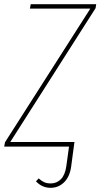

<svg xmlns="http://www.w3.org/2000/svg" viewBox="-26 -701 480 918"><path d="M431 -662 23 -22H330L327 0L314 97Q307 145 280 171Q253 197 216 197Q175 197 146 166L159 152Q172 164 185 170Q198 176 217 176Q245 176 265 156Q285 136 291 94L304 0H-6L-2 -21L406 -660H117L121 -681H434Z"/></svg>

Font: Fira Sans Extra Condensed Thin
Style: Italic
Weight: 250
Width: 3
Italic angle: -8°
Designer: Carrois Corporate & Edenspiekermann AG
Foundry: Carrois Corporate GbR & Edenspiekermann AG
Version: Version 4.203